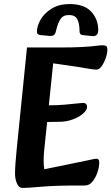

<svg xmlns="http://www.w3.org/2000/svg" viewBox="-20 -914 549 946"><path d="M91 12Q73 12 63.5 -10Q54 -32 54 -59Q54 -98 63 -186L113 -680H273Q343 -680 386 -682.5Q429 -685 452 -688Q475 -691 485 -691Q496 -691 502.5 -687.5Q509 -684 509 -669Q509 -651 501 -628Q493 -605 481 -588Q469 -571 454 -571Q444 -571 419.5 -575Q395 -579 366 -584L242 -602L197 -166Q195 -144 195 -122.5Q195 -101 198 -80L403 -122Q421 -126 435.5 -129Q450 -132 455 -132Q469 -132 469 -114Q469 -91 460 -64.5Q451 -38 435.5 -19Q420 0 398 0H363Q251 0 184 6Q117 12 91 12ZM154 -312 167 -395H215Q258 -395 295 -398Q332 -401 357.5 -404Q383 -407 389 -407Q399 -407 404 -401.5Q409 -396 409 -387Q409 -372 390 -355Q371 -338 341 -326.5Q311 -315 278 -314ZM323 -894Q395 -894 429.5 -856.5Q464 -819 464 -766Q464 -748 455.5 -741.5Q447 -735 436 -736L388 -741Q379 -742 375.5 -747Q372 -752 372 -759Q372 -798 361 -819Q350 -840 320 -840Q291 -840 278 -820Q265 -800 257 -766Q253 -747 246 -741.5Q239 -736 225 -737L180 -741Q172 -742 167 -745.5Q162 -749 162 -758Q162 -785 179.5 -816.5Q197 -848 233.5 -871Q270 -894 323 -894Z"/></svg>

Font: Alkatra Medium
Style: Regular
Weight: 500
Designer: Suman Bhandary
Version: Version 1.100;gftools[0.9.22]